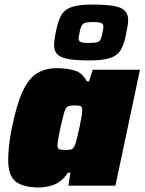

<svg xmlns="http://www.w3.org/2000/svg" viewBox="-20 -817 636 845"><path d="M151 8Q83 8 49.5 -17.5Q16 -43 16 -113Q16 -140 19.5 -175Q23 -210 32 -253Q53 -357 79.5 -414.5Q106 -472 143 -494.5Q180 -517 230 -517Q271 -517 307 -507Q343 -497 362 -459H372L388 -510H596L488 0H281L290 -57H279Q252 -17 218.5 -4.5Q185 8 151 8ZM268 -157Q289 -157 297 -161Q305 -165 311 -182Q315 -193 320 -213.5Q325 -234 330 -257.5Q335 -281 338.5 -301.5Q342 -322 342 -331Q342 -346 335.5 -349.5Q329 -353 309 -353Q289 -353 279 -348.5Q269 -344 263 -323.5Q257 -303 246 -255Q233 -197 233 -177Q233 -163 241 -160Q249 -157 268 -157ZM374 -551Q313 -551 279 -557.5Q245 -564 231.5 -579Q218 -594 218 -618Q218 -629 220 -643Q222 -657 225 -673Q234 -720 248 -747Q262 -774 294 -785.5Q326 -797 387 -797Q478 -797 511 -782Q544 -767 544 -729Q544 -717 541.5 -703.5Q539 -690 536 -673Q528 -627 513.5 -600.5Q499 -574 467 -562.5Q435 -551 374 -551ZM371 -628Q397 -628 408 -631.5Q419 -635 423.5 -645Q428 -655 431 -673Q433 -681 434 -688Q435 -695 435 -700Q435 -711 425.5 -715.5Q416 -720 390 -720Q353 -720 344 -710.5Q335 -701 330 -673Q329 -665 327.5 -659Q326 -653 326 -648Q326 -636 335.5 -632Q345 -628 371 -628Z"/></svg>

Font: Saira Black
Style: Italic
Weight: 900
Italic angle: -12°
Designer: Hector Gatti with collaboration of the Omnibus-Type team
Foundry: Omnibus-Type
Version: Version 1.100; ttfautohint (v1.8.3)